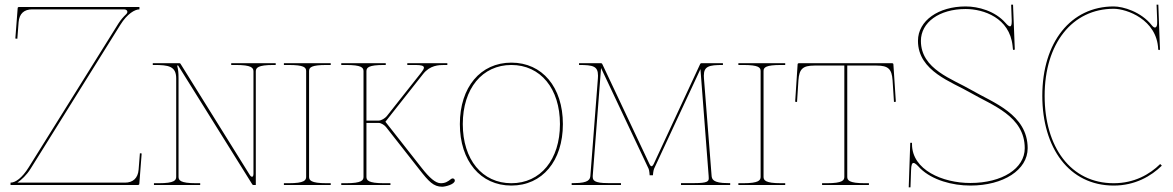

<svg xmlns="http://www.w3.org/2000/svg" viewBox="-20 -790 5010 820"><path d="M60.5 -760C57.5 -760 55.5 -757.5 55.5 -755.5L45.5 -625.5L54 -624.5L59.5 -695.5C62.5 -732 83 -750 117.5 -750H509.5C518.5 -750 524 -745.5 524 -739.5C524 -736 522 -732 517.5 -728C507 -718 496 -705.5 486 -690L103 -76C74.5 -30 46 -10 25 -10V0H570C572 0 575 -1.5 575 -4.5L585 -134.5L577.5 -135.5L572 -65.5C569 -29 548 -10 513.5 -10H54C72 -22.5 93 -41 111 -70L494 -684C523.5 -731.5 556 -750 575.5 -750V-760Z M1072.5 0V-485C1072.5 -500.5 1081.5 -512.5 1147.5 -512.5H1157.5V-520H967.5V-512.5H987.5C1053.5 -512.5 1062.5 -500.5 1062.5 -485V-48C1062.5 -39.5 1060 -35 1056.5 -35C1053.5 -35 1049.5 -38 1046 -44L751 -517.5C750.5 -518.5 749 -520 747 -520H632.5V-512.5H638.5C698.5 -512.5 732.5 -508 732.5 -455V-35C732.5 -20.5 726 -7.5 657.5 -7.5H637.5V0H835V-7.5H817.5C749 -7.5 742.5 -20.5 742.5 -35V-454.5C742.5 -482.5 741 -492 736.5 -510H741L1057.5 -2.5C1058.5 -0.5 1060.5 0 1062 0Z M1392.5 0V-7.5H1375C1306.5 -7.5 1300 -20.5 1300 -35V-486.5C1300 -502 1309 -512.5 1375 -512.5H1392.5V-520H1192.5V-512.5H1212.5C1278.5 -512.5 1287.5 -502 1287.5 -486.5V-35C1287.5 -20.5 1281 -7.5 1212.5 -7.5H1192.5V0Z M1437.5 -520V-512.5H1457.5C1523.5 -512.5 1532.5 -501.5 1532.5 -486V-35C1532.5 -20.5 1526 -7.5 1457.5 -7.5H1437.5V0H1647.5V-7.5H1620C1551.5 -7.5 1545 -20.5 1545 -35V-265H1597.5C1608.5 -265 1623.5 -254.5 1629 -247L1771.5 -65.5C1811 -15 1831.5 7.5 1868.5 7.5C1881.5 7.5 1922.5 -2.5 1922.5 -19C1922.5 -24.5 1918 -28 1913 -28C1911 -28 1908.5 -27 1906.5 -25.5C1892 -14 1881.5 -7.5 1862.5 -7.5C1840 -7.5 1814 -31 1782 -71.5L1626 -270L1787 -474C1816.5 -511.5 1854 -512.5 1878 -512.5H1890.5V-520H1719.5V-512.5H1754.5C1779.5 -512.5 1790.5 -509 1790.5 -501C1790.5 -496 1786.5 -489.5 1779 -480L1631.5 -293.5C1624.5 -285 1608.5 -275 1597.5 -275H1545V-486C1545 -501.5 1554 -512.5 1620 -512.5H1627.5V-520Z M2164 -522.5C2032 -522.5 1944 -417.5 1944 -260C1944 -102.5 2032 2.5 2164 2.5C2296 2.5 2384 -102.5 2384 -260C2384 -417.5 2296 -522.5 2164 -522.5ZM2164 -512.5C2288.5 -512.5 2371.5 -411.5 2371.5 -260C2371.5 -108.5 2288.5 -7.5 2164 -7.5C2039.5 -7.5 1956.5 -108.5 1956.5 -260C1956.5 -411.5 2039.5 -512.5 2164 -512.5Z M2453 -520V-512.5C2512.5 -512.5 2534 -507.5 2534 -467C2534 -463.5 2533.5 -455.5 2533.5 -455.5L2501.5 -40.5C2500.5 -25 2496 -8 2432.5 -8H2421.5V0H2632V-8H2576C2518 -8 2511.5 -20 2511.5 -34.5V-39.5L2547 -499.5L2750 -69.5C2753.5 -62.5 2754.5 -41.5 2754.5 -41.5H2768.5C2768.5 -41.5 2770 -61.5 2773.5 -69.5L2971.5 -495L3006.5 -39C3006.5 -39 3007 -31 3007 -28.5C3007 -15.5 3000.5 -8 2947 -8H2888.5V0H3098.5V-8H3088C3024.5 -8 3020 -25 3019 -40.5L2986.5 -455C2986.5 -455 2986 -463 2986 -466.5C2986 -507 3007.5 -512.5 3067.5 -512.5V-520H2975C2973.5 -520 2971.5 -519 2970.5 -517L2772.5 -91C2769 -83.5 2765.5 -80 2762.5 -80C2759.5 -80 2756.5 -83.5 2753 -91L2552 -517C2551 -519 2549 -520 2547.5 -520Z M3333.5 0V-7.5H3316C3247.5 -7.5 3241 -20.5 3241 -35V-486.5C3241 -502 3250 -512.5 3316 -512.5H3333.5V-520H3133.5V-512.5H3153.5C3219.5 -512.5 3228.5 -502 3228.5 -486.5V-35C3228.5 -20.5 3222 -7.5 3153.5 -7.5H3133.5V0Z M3598.5 -35V-510H3723.5C3774 -510 3788.5 -495 3792 -447.5L3798 -354.5L3806 -355.5L3795.5 -515.5C3795.5 -519 3792 -520 3790.5 -520H3391.5C3390 -520 3386.5 -519 3386.5 -515.5L3376 -355.5L3384 -354.5L3390 -447.5C3393.5 -495 3408 -510 3458.5 -510H3586V-35C3586 -20.5 3579.5 -7.5 3511 -7.5H3491V0H3691V-7.5H3673.5C3605 -7.5 3598.5 -20.5 3598.5 -35Z M4104 -751.5C4181 -751.5 4292 -713.5 4304.5 -594.5L4306 -580C4306 -578 4307.5 -576.5 4310 -576.5C4312.5 -576.5 4314 -578 4314 -580L4306.5 -770H4298.5C4299 -742.5 4301 -708.5 4301 -700.5C4301 -685 4299 -677.5 4293.5 -677.5C4289.5 -677.5 4283 -682 4274.5 -692C4229.5 -743.5 4157.5 -762.5 4104 -762.5C3989 -762.5 3900.5 -702.5 3900.5 -615.5C3900.5 -485.5 4046 -440 4125.5 -393.5C4216.5 -340.5 4356.5 -294.5 4356.5 -157C4356.5 -70.5 4260.5 -8.5 4124 -8.5C4006 -8.5 3875 -64 3875 -174.5V-180H3867.5L3861 10H3868.5L3871 -62C3871.5 -85.5 3875 -94 3881.5 -94C3888.5 -94 3898.5 -83.5 3910.5 -70.5C3961.5 -21 4047 2.5 4124 2.5C4266 2.5 4369 -64.5 4369 -157C4369 -302 4219.5 -352.5 4130.5 -404.5C4047.5 -453 3913 -494 3913 -615.5C3913 -694.5 3991.5 -751.5 4104 -751.5Z M4919.5 -770 4922 -706.5V-690C4922 -686.5 4921 -672.5 4912.5 -672.5C4909 -672.5 4905 -675 4899.5 -681.5C4853.5 -740 4776.5 -762.5 4736.5 -762.5C4553.5 -762.5 4431.5 -610 4431.5 -381C4431.5 -159 4545.5 2.5 4736.5 2.5C4828 2.5 4896.5 -38 4942 -82.5L4935 -89.5C4891 -46 4825 -7.5 4736.5 -7.5C4552.5 -7.5 4441.5 -162 4441.5 -381C4441.5 -604 4559.5 -752.5 4736.5 -752.5C4791.5 -752.5 4921 -707 4926.5 -580C4926.5 -577.5 4928 -576 4930.5 -576C4932.5 -576 4934 -577.5 4934 -580L4927 -770Z"/></svg>

Font: ZnikomitSC
Style: Regular
Weight: 100
Designer: gluk
Foundry: gluk
Version: Version 0.55